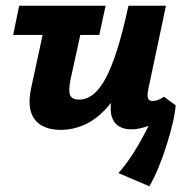

<svg xmlns="http://www.w3.org/2000/svg" viewBox="-20 -444 647 671"><path d="M192 10Q154 10 126.5 -5Q99 -20 88.5 -52Q78 -84 89 -137L151 -424H283L226 -164Q219 -127 225 -111.5Q231 -96 257 -96Q282 -96 304.5 -113Q327 -130 348 -168Q369 -206 389 -269Q409 -332 429 -424H499Q473 -296 439 -212.5Q405 -129 364.5 -80Q324 -31 280.5 -10.5Q237 10 192 10ZM502 207 394 161Q427 123 453 80Q479 37 499 -4Q519 -45 530 -74L594 -76Q592 -50 583.5 -13.5Q575 23 562.5 62.5Q550 102 534.5 140Q519 178 502 207ZM26 -322 47 -424H349L327 -322ZM438 8Q413 8 395 -3Q377 -14 370 -38.5Q363 -63 371 -103L438 -424H560L498 -131Q494 -111 497 -101Q500 -91 514 -91Q521 -91 530.5 -94Q540 -97 553 -106L594 -76Q558 -33 517 -12.5Q476 8 438 8Z"/></svg>

Font: Ysabeau Office ExtraBold
Style: Italic
Weight: 800
Italic angle: -12°
Designer: Christian Thalmann (Catharsis Fonts)
Version: Version 2.001;gftools[0.9.30]; featfreeze: tnum,lnum,ss02